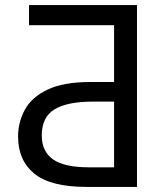

<svg xmlns="http://www.w3.org/2000/svg" viewBox="-20 -734 655 754"><path d="M319 0Q179 0 115 -52Q51 -104 51 -198Q51 -254 77.5 -303Q104 -352 166.5 -382Q229 -412 336 -412H428V-635H94V-714H518V0ZM327 -77H428V-335H346Q244 -335 194 -304.5Q144 -274 144 -202Q144 -139 188.5 -108Q233 -77 327 -77Z"/></svg>

Font: Noto IKEA Arabic
Style: Regular
Weight: 400
Designer: Monotype Design Team
Foundry: Monotype Imaging Inc.
Version: Version 1.200